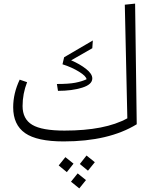

<svg xmlns="http://www.w3.org/2000/svg" viewBox="-20 -770 840 1063"><path d="M737 -82Q582 13 332 13Q185 13 119 -33Q53 -79 53 -176Q53 -253 89 -329L130 -315Q105 -251 105 -183Q105 -111 158.5 -79Q212 -47 337 -47Q562 -47 685 -115L671 -744L728 -750ZM295 -305Q361 -305 397 -312Q433 -319 459 -331Q458 -348 417.5 -373Q377 -398 326 -414L335 -453L494 -546L491 -503L374 -436Q423 -415 457 -388Q491 -361 491 -336Q491 -302 434.5 -284.5Q378 -267 301 -267ZM422 138 459 91 505 128 467 175ZM305 146 342 100 387 136 350 183ZM373 236 410 190 456 227 419 273Z"/></svg>

Font: FiraGO Light
Style: Italic
Weight: 300
Italic angle: -8°
Designer: bBox Type GmbH
Foundry: bBox Type GmbH
Version: Version 1.001